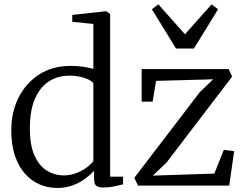

<svg xmlns="http://www.w3.org/2000/svg" viewBox="-20 -872 1148 902"><path d="M248.5 11Q205.5 11 166.5 -5.5Q127.5 -22 97.5 -55.8Q67.5 -89.5 50.2 -140.2Q33 -191 33 -260Q33 -345 67.2 -413.5Q101.5 -482 164.2 -522.2Q227 -562.5 312 -562.5Q342.5 -562.5 369.8 -558.5Q397 -554.5 418.5 -548.5V-759.5L319.5 -769.5V-802L475.5 -819H480.5L497.5 -806V-42H558V-6Q539 -1.5 515.5 3.8Q492 9 465.5 9Q444 9 433 1.5Q422 -6 422 -34V-70Q405.5 -51.5 380.5 -32.8Q355.5 -14 322.5 -1.5Q289.5 11 248.5 11ZM279.5 -48Q311 -48 338.5 -58.8Q366 -69.5 386.8 -84.8Q407.5 -100 418.5 -114.5V-481Q410 -494.5 378 -505.5Q346 -516.5 306.5 -516.5Q253 -516.5 211.5 -490.8Q170 -465 145.5 -411.2Q121 -357.5 120.5 -273Q119.5 -193 141.2 -143.2Q163 -93.5 199.5 -70.8Q236 -48 279.5 -48ZM981.5 -499.5 713 -492 697 -394.5H645.5V-547.5H1054L1070.5 -512L762.5 -108.5L698 -47L987 -56.5L1031.5 -168L1080 -162L1057 0H628.5L611 -36.5L918.5 -439ZM807 -644 693.5 -828.5 724 -851.5 849 -711 974 -851.5 1004.5 -828.5 891 -644Z"/></svg>

Font: Merriweather 36pt Light
Style: Regular
Weight: 300
Designer: Eben Sorkin
Foundry: Eben Sorkin
Version: Version 2.100